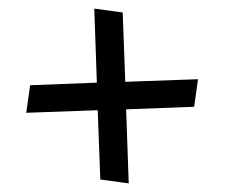

<svg xmlns="http://www.w3.org/2000/svg" viewBox="-20 -540 525 446"><path d="M271 -350 440 -356 431 -292 273 -286 279 -114 213 -123 207 -284 41 -278 50 -342 205 -348 199 -520 265 -511Z"/></svg>

Font: Alike Angular
Style: Regular
Weight: 400
Designer: Sveta Sebyakina
Foundry: Cyreal (www.cyreal.org)
Version: Version 1.300; ttfautohint (v1.8.4.7-5d5b)